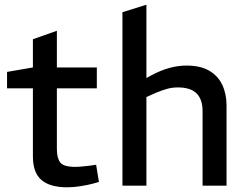

<svg xmlns="http://www.w3.org/2000/svg" viewBox="-20 -790 1052 817"><path d="M266 7Q193 7 156.5 -24Q120 -55 120 -124V-414H10V-484L120 -503V-623L222 -659V-503H392V-414H222V-156Q222 -117 236.5 -98.5Q251 -80 299 -80Q313 -80 329 -81.5Q345 -83 362 -85L389 -89L401 -16L377 -9Q351 -2 321 2.5Q291 7 266 7Z M501 0V-738L603 -770V-458L625 -470Q662 -490 699.5 -500.5Q737 -511 773 -511Q833 -511 870.5 -489Q908 -467 926 -428.5Q944 -390 944 -341V0H842V-317Q842 -367 816.5 -392.5Q791 -418 736 -418Q712 -418 689.5 -411.5Q667 -405 643 -395L603 -377V0Z"/></svg>

Font: REM Medium
Style: Regular
Weight: 400
Version: Version 1.005;gftools[0.9.28]